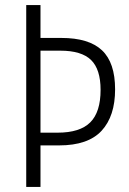

<svg xmlns="http://www.w3.org/2000/svg" viewBox="-20 -734 508 754"><path d="M432 -383Q432 -278 379 -220.5Q326 -163 212 -163H139V0H83V-714H139V-585H221Q329 -585 380.5 -536.5Q432 -488 432 -383ZM206 -213Q294 -213 334.5 -253.5Q375 -294 375 -381Q375 -462 337.5 -498.5Q300 -535 217 -535H139V-213Z"/></svg>

Font: Noto Sans Sinhala UI Condensed Light
Style: Regular
Weight: 300
Width: 3
Designer: Jelle Bosma - Monotype Design Team
Foundry: Monotype Imaging Inc.
Version: Version 2.006; ttfautohint (v1.8.4.7-5d5b)